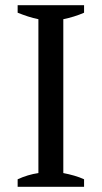

<svg xmlns="http://www.w3.org/2000/svg" viewBox="-20 -720 392 740"><path d="M304 0H48V-29Q87 -47 128 -53V-646Q108 -650 88 -656.5Q68 -663 48 -671V-700H304V-671Q286 -663 265 -656.5Q244 -650 224 -646V-53Q245 -49 266 -43Q287 -37 304 -29Z"/></svg>

Font: PT Serif
Style: Regular
Weight: 400
Designer: A.Korolkova, O.Umpeleva, V.Yefimov
Foundry: ParaType Ltd
Version: Version 1.000W OFL; ttfautohint (v1.6)